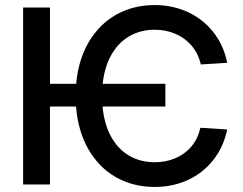

<svg xmlns="http://www.w3.org/2000/svg" viewBox="-20 -737 972 767"><path d="M640.6 -311.5H389.6Q396.5 -239.3 424.8 -189.2Q453.1 -139.2 497.8 -114Q542.5 -88.9 597.7 -88.9Q641.6 -88.9 679.4 -104.5Q717.3 -120.1 743.9 -151.1Q770.5 -182.1 780.3 -226.6L887.7 -219.7Q872.6 -148.9 831.5 -97.2Q790.5 -45.4 730.2 -17.8Q669.9 9.8 597.7 9.8Q512.2 9.8 443.8 -28.8Q375.5 -67.4 333.5 -140.1Q291.5 -212.9 283.7 -311.5H179.7V0H72.3V-707H179.7V-402.3H284.2Q293 -499 335.2 -570.1Q377.4 -641.1 445.3 -679Q513.2 -716.8 597.7 -716.8Q668.9 -716.8 729.5 -689.2Q790 -661.6 831.5 -609.6Q873 -557.6 887.7 -486.3L782.2 -479.5Q772 -523.9 744.9 -555.2Q717.8 -586.4 679.7 -602.3Q641.6 -618.2 597.7 -618.2Q543.5 -618.2 499.3 -593.8Q455.1 -569.3 426.5 -520.8Q397.9 -472.2 390.1 -402.3H640.6Z"/></svg>

Font: Pretendard JP Medium
Style: Regular
Weight: 500
Designer: Base glyphs from Inter by Rasmus Andersson; Hangeul glyphs from Noto Sans CJK(Source Han Sans) by Jang Soo-young and Kan
Foundry: Kil Hyung-jin
Version: Version 1.309